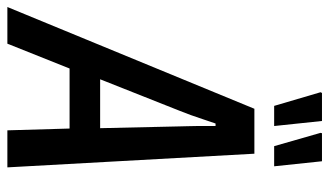

<svg xmlns="http://www.w3.org/2000/svg" viewBox="-254 -704 915 534"><g transform="rotate(90 204.0 -437.5)"><path d="M-43 0 240 -687H365L403 0H300L295 -173H128L59 0ZM158 -258H294L289 -480Q289 -488 288.5 -500Q288 -512 288 -526Q288 -540 288 -553.5Q288 -567 288 -579H281Q276 -565 270 -546.5Q264 -528 257.5 -510Q251 -492 246 -480ZM232 -742 194 -871 196 -875H274L288 -742ZM344 -742 307 -871 308 -875H386L400 -742Z"/></g></svg>

Font: Archivo ExtraCondensed Medium
Style: Italic
Weight: 500
Width: 2
Italic angle: -10°
Designer: Hector Gatti
Foundry: Omnibus-Type
Version: Version 2.001